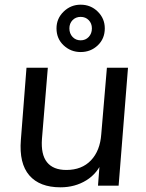

<svg xmlns="http://www.w3.org/2000/svg" viewBox="-20 -792 621 819"><path d="M238 7Q149 7 105 -44Q61 -95 69 -195L93 -503H184L159 -200Q154 -133 180.5 -100Q207 -67 263 -67Q329 -67 368 -108Q407 -149 412 -220L436 -503H526L486 0H398L406 -105L419 -110Q397 -53 348.5 -23Q300 7 238 7ZM324 -570Q282 -570 251.5 -598.5Q221 -627 221 -671Q221 -713 251.5 -742.5Q282 -772 324 -772Q367 -772 397 -742.5Q427 -713 427 -671Q427 -627 397 -598.5Q367 -570 324 -570ZM324 -620Q345 -620 358.5 -634.5Q372 -649 372 -671Q372 -692 358.5 -706Q345 -720 324 -720Q303 -720 289.5 -706Q276 -692 276 -671Q276 -649 289.5 -634.5Q303 -620 324 -620Z"/></svg>

Font: Muli Medium
Style: Italic
Weight: 500
Italic angle: -4.541°
Designer: Vernon Adams
Foundry: Vernon Adams
Version: Version 2.100; ttfautohint (v1.8.1.43-b0c9)